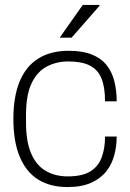

<svg xmlns="http://www.w3.org/2000/svg" viewBox="-20 -743 525 775"><path d="M252 12Q183 12 134.5 -18Q86 -48 60 -109.5Q34 -171 34 -263Q34 -353 59.5 -414.5Q85 -476 135 -507Q185 -538 257 -538Q313 -538 350.5 -523Q388 -508 410 -480.5Q432 -453 441.5 -415.5Q451 -378 451 -334H404Q404 -391 389.5 -426.5Q375 -462 342.5 -478.5Q310 -495 255 -495Q209 -495 170 -475Q131 -455 108 -408Q85 -361 85 -278V-248Q85 -171 106 -123Q127 -75 165 -53Q203 -31 253 -31Q311 -31 343.5 -50.5Q376 -70 390 -106.5Q404 -143 404 -192H451Q451 -154 441.5 -117.5Q432 -81 409.5 -52Q387 -23 348.5 -5.5Q310 12 252 12ZM221 -591 314 -723H381L382 -720L269 -591Z"/></svg>

Font: Archivo SemiBold Thin
Style: Regular
Weight: 250
Version: Version 2.001